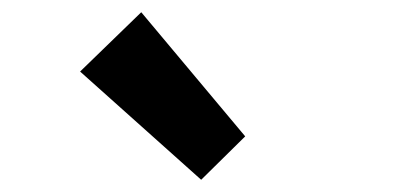

<svg xmlns="http://www.w3.org/2000/svg" viewBox="-20 -944 666 314"><path d="M309 -650 381 -721 211 -924 111 -827Z"/></svg>

Font: Noto Sans CJK TC
Style: Bold
Weight: 700
Designer: Ryoko NISHIZUKA 西塚涼子 (kana, bopomofo & ideographs); Paul D. Hunt (Latin, Greek & Cyrillic); Sandoll Communications 산돌커뮤니
Foundry: Adobe
Version: Version 2.004;hotconv 1.0.118;makeotfexe 2.5.65603